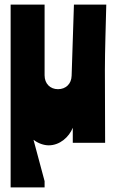

<svg xmlns="http://www.w3.org/2000/svg" viewBox="-20 -618 501 831"><path d="M26 193H173V166L125 -13C146 3 170 11 191 11C239 11 279 -25 295 -65V0H435C435 -97 434 -265 434 -315C434 -400 438 -510 440 -598H300L290 -290C289 -255 265 -232 231 -232C197 -232 173 -256 173 -292V-598H26Z"/></svg>

Font: Ranchers
Style: Regular
Weight: 400
Designer: Pablo Impallari, Brenda Gallo
Foundry: Pablo Impallari, Brenda Gallo
Version: Version 1.000